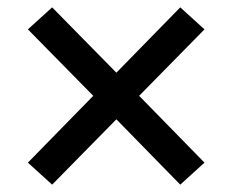

<svg xmlns="http://www.w3.org/2000/svg" viewBox="-20 -611 640 523"><path d="M297 -286 122 -108 56 -168 234 -350 56 -531 122 -591 297 -413 471 -591 537 -531 359 -350 537 -168 471 -108Z"/></svg>

Font: Maitree Medium
Style: Regular
Weight: 500
Designer: CadsonDemak Team
Foundry: CadsonDemak
Version: Version 1.010